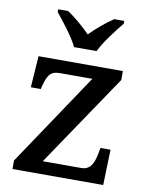

<svg xmlns="http://www.w3.org/2000/svg" viewBox="-86 -828 688 890"><g transform="rotate(10 258.0 -383.0)"><path d="M218 -606H324C345 -651 395 -715 426 -753V-766H379C344 -743 300 -706 270 -675C240 -706 197 -743 162 -766H115V-753C146 -715 197 -651 218 -606ZM35 0H462L467 -167H420L415 -142C406 -95 392 -60 348 -60H167L460 -494V-536H63L53 -388H100L102 -398C116 -451 127 -476 174 -476H327L35 -40Z"/></g></svg>

Font: Noto Serif Vithkuqi Medium
Style: Regular
Weight: 500
Version: Version 1.005